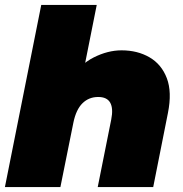

<svg xmlns="http://www.w3.org/2000/svg" viewBox="-25 -762 747 782"><path d="M470 -557Q535 -557 584 -528.5Q633 -500 654.5 -443.5Q676 -387 659 -302L599 0H373L428 -275Q437 -320 424 -343.5Q411 -367 375 -367Q337 -367 311 -341.5Q285 -316 274 -263L221 0H-5L143 -742H369L300 -396L260 -436Q299 -499 356.5 -528Q414 -557 470 -557Z"/></svg>

Font: Montserrat Thin Black
Style: Italic
Weight: 900
Italic angle: -11.3°
Version: Version 9.000